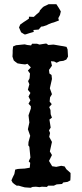

<svg xmlns="http://www.w3.org/2000/svg" viewBox="-20 -880 388 909"><path d="M125 9 97 7 82 3 69 -1H59L47 -9L40 -15L34 -26L41 -42L48 -56L52 -77L64 -80L77 -81L97 -82L109 -84L121 -86L123 -109L116 -116L124 -134L119 -185L114 -192L115 -208L123 -237L112 -268L119 -300L115 -334L126 -366V-377L115 -389L124 -405L115 -423L124 -440L112 -455L119 -481L113 -496L120 -509L122 -532L112 -546L126 -561L110 -578L99 -575L81 -577L63 -580L52 -588L45 -594L39 -612L40 -629V-641L42 -660L56 -666L67 -667L86 -669L97 -670L109 -667L127 -665L132 -673H155L167 -669L185 -672L199 -674L209 -667L233 -669L245 -667L268 -663L281 -661L295 -658L300 -646L301 -629L302 -612L294 -598L280 -592L263 -590L248 -583L236 -589L221 -590L226 -569L212 -549L214 -532L224 -525L226 -506L216 -462L226 -434L217 -419L215 -399L225 -387L213 -373L219 -359L220 -339L226 -323L214 -314L220 -276L212 -263L217 -250L213 -232L226 -208L216 -163L226 -146L212 -118L227 -93L246 -90L270 -95L286 -92L294 -79L303 -71L314 -61V-44L313 -26L300 -19L279 -16L274 -9L248 -7L235 -1H208L202 5L178 4L167 6L150 4L134 5ZM96 -717 80 -727 70 -750 76 -764 93 -776 104 -783 117 -792V-801L140 -800L154 -813L166 -823L169 -831L180 -843L187 -849L200 -855L210 -860H225H238H247L258 -843L268 -826L264 -809L256 -794L259 -783L243 -777L235 -774L224 -771L207 -764L202 -761L184 -755L175 -754L163 -740L138 -738L140 -729L119 -723L101 -717Z"/></svg>

Font: Winky Rough
Style: Regular
Weight: 400
Designer: Simon Atzbach
Foundry: typofactur
Version: Version 1.206